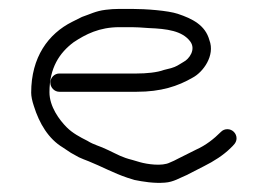

<svg xmlns="http://www.w3.org/2000/svg" viewBox="-20 -444 600 431"><path d="M113 -238H287C341.3 -238 379.2 -250.3 413 -270C435.4 -281.9 463.5 -319 450 -354C440.8 -387.8 411.4 -402.2 379 -413C357 -420.3 307.3 -424 276 -424H248C237.3 -424 227 -423.3 217 -422C195.1 -419.4 181.7 -411.9 164 -406L142 -395C88.5 -368.2 50 -315.8 50 -236C50 -228 52 -218 56 -206C68.3 -166.6 88.9 -132.3 121 -113L139 -101L157 -91C164.3 -87.7 171.7 -84.7 179 -82C207.9 -70.4 235.9 -55 266 -45L282 -40C300.5 -36.3 325.6 -32 350 -34C369.4 -35.2 383.9 -44.9 399 -51L438 -71C459.7 -81.8 481.7 -95.7 498 -112C503.6 -117.6 511 -123.5 511 -133.5C511 -144.7 501.7 -154 490.5 -154C484.8 -154 480 -152 476 -148C460.2 -132.2 442 -117.8 420 -108L380 -88C374 -84.7 367.7 -81.7 361 -79C343.8 -70.4 310.4 -75.3 294 -80L277 -85C253.5 -90.9 245.5 -96.4 223 -107C203.3 -116.8 191.6 -118.2 176 -128C159.4 -136.3 142.8 -145.2 130 -158C113.2 -174.8 91 -204.7 91 -237C91 -292 113.8 -325.6 145 -349C172.2 -367.1 202.9 -383 248 -383H276C284.7 -383 297.3 -382.3 314 -381C355.2 -379.4 389.2 -374.7 407 -351C420.5 -332.9 404.5 -311.3 392 -305C380.5 -298.1 376.1 -294.5 364 -291L348 -287C332.6 -281.2 308.1 -279 287 -279H113C102.2 -279 93 -269.5 93 -258.5C93 -247.5 102.2 -238 113 -238Z"/></svg>

Font: HoneyBee
Style: SeLit
Weight: 300
Foundry: Cannot Into Space Fonts
Version: Version 0.89